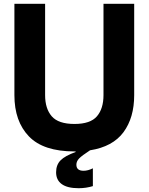

<svg xmlns="http://www.w3.org/2000/svg" viewBox="-20 -783 785 1013"><path d="M526 -763H688V-281Q688 -162 631.5 -85.5Q575 -9 455 10Q412 38 397.5 53Q383 68 383 86Q383 118 421 118Q444 118 470 105V199Q434 210 395 210Q336 210 306 188.5Q276 167 276 126Q276 87 299.5 63Q323 39 379 19V16H373Q209 16 132.5 -63.5Q56 -143 56 -281V-763H218V-281Q218 -210 253 -169.5Q288 -129 373 -129Q457 -129 491.5 -169.5Q526 -210 526 -281Z"/></svg>

Font: Open Sauce Sans ExtraBold
Style: Regular
Weight: 800
Designer: Alfredo Marco Pradil
Foundry: Creative Sauce Fz LLC
Version: Version 1.477